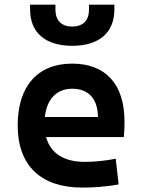

<svg xmlns="http://www.w3.org/2000/svg" viewBox="-20 -803 626 832"><path d="M335.4 9.8C376.5 9.8 429.7 7.8 494.1 -3.9L481.4 -115.2C436 -106.4 392.6 -101.6 347.2 -101.6C257.3 -101.6 198.7 -138.7 179.7 -209H516.6C518.6 -230 519.5 -251.5 519.5 -275.9C519.5 -439.5 437 -527.3 292.5 -527.3C142.6 -527.3 56.6 -428.7 56.6 -259.8C56.6 -85.9 157.2 9.8 335.4 9.8ZM293 -604.5C409.2 -604.5 475.6 -661.6 475.6 -761.7V-782.7H365.7V-761.7C365.7 -714.4 339.8 -688 293 -688C246.1 -688 220.2 -714.4 220.2 -761.7V-782.7H110.4V-761.7C110.4 -661.6 176.8 -604.5 293 -604.5ZM174.3 -295.9C183.1 -374.5 225.6 -418.5 293.5 -418.5C362.8 -418.5 404.3 -375 404.3 -295.9Z"/></svg>

Font: Cascadia Code NF SemiBold
Style: Regular
Weight: 600
Monospace: yes
Designer: Aaron Bell
Foundry: Saja Typeworks
Version: Version 2404.023